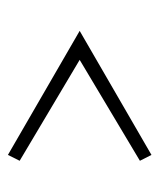

<svg xmlns="http://www.w3.org/2000/svg" viewBox="22 -562 410 495"><g transform="rotate(90 227.5 -315.0)"><path d="M395 -160.2 379.9 -129.9 60.1 -314.9 379.9 -500 395 -470.2 134.8 -314.9Z"/></g></svg>

Font: Rochester
Style: Regular
Weight: 400
Version: Version 1.006